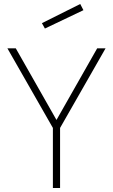

<svg xmlns="http://www.w3.org/2000/svg" viewBox="-20 -942 566 962"><path d="M281 0H245V-301L17 -700H59L263 -341L467 -700H509L281 -301ZM190 -826 382 -922 398 -891 205 -799Z"/></svg>

Font: Titillium Web
Style: Thin
Weight: 200
Version: Version 1.001;PS 57.000;hotconv 1.0.70;makeotf.lib2.5.55311